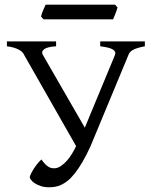

<svg xmlns="http://www.w3.org/2000/svg" viewBox="-20 -794 645 829"><path d="M605.5 -594.2Q572.3 -587.9 555.7 -579.3Q539.1 -570.8 534.7 -557.1L370.6 -162.1Q352.1 -121.6 335 -92.8Q317.9 -64 302 -44.2Q286.1 -24.4 271.5 -12.9Q256.8 -1.5 243.2 4.6Q229.5 10.7 216.6 12.7Q203.6 14.6 190.9 14.6Q171.9 14.6 156.5 9.5Q141.1 4.4 130.6 -2.4Q120.1 -9.3 114.3 -16.8Q108.4 -24.4 108.4 -28.8Q108.4 -31.7 112.1 -40.3Q115.7 -48.8 122.6 -60.1Q129.4 -71.3 138.4 -83.3Q147.5 -95.2 158.7 -105.5Q167 -93.8 174.3 -86.2Q181.6 -78.6 188.2 -74.5Q194.8 -70.3 200.9 -68.8Q207 -67.4 213.9 -67.4Q228.5 -67.4 242.7 -76.9Q256.8 -86.4 269.3 -100.6Q281.7 -114.7 291.7 -131.6Q301.8 -148.4 308.6 -163.1L84 -557.1Q79.6 -569.8 60.1 -580.1Q40.5 -590.3 9.8 -594.2V-615.2H222.2V-594.2Q184.1 -591.8 170.7 -581.5Q157.2 -571.3 165 -557.1L346.2 -242.7L476.6 -557.1Q481.9 -571.3 467.3 -580.3Q452.6 -589.4 412.6 -594.2V-615.2H605.5ZM487.3 -762.2Q486.3 -756.8 483.9 -749.8Q481.4 -742.7 478.5 -735.6Q475.6 -728.5 472.9 -721.7Q470.2 -714.8 468.3 -710.4H168L157.2 -722.7Q158.2 -728 160.6 -734.9Q163.1 -741.7 166 -748.8Q168.9 -755.9 171.9 -762.5Q174.8 -769 177.2 -773.9H476.6Z"/></svg>

Font: Gentium Plus
Style: Regular
Weight: 400
Designer: J. Victor Gaultney, Annie Olsen, Iska Routamaa
Foundry: SIL International
Version: Version 1.510